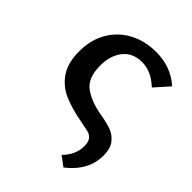

<svg xmlns="http://www.w3.org/2000/svg" viewBox="-183 -519 808 808"><g transform="rotate(45 221.5 -115.0)"><path d="M294 163Q336 121 336 69Q336 44 326 32Q316 20 303 16.5Q290 13 253 6Q187 -6 141 -26Q95 -46 66.5 -87.5Q38 -129 38 -197Q38 -267 68.5 -318.5Q99 -370 151.5 -397.5Q204 -425 270 -425Q358 -425 419 -370L362 -306Q312 -353 258 -353Q203 -353 173 -315.5Q143 -278 143 -218Q143 -145 182.5 -115.5Q222 -86 288 -74Q331 -67 357.5 -57.5Q384 -48 402.5 -25Q421 -2 421 40Q421 130 337 195Z"/></g></svg>

Font: Ysabeau Semibold
Style: Regular
Weight: 600
Designer: Christian Thalmann (Catharsis Fonts)
Version: Version 0.003